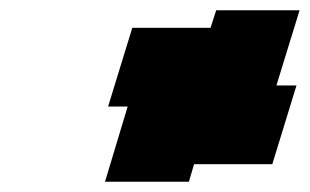

<svg xmlns="http://www.w3.org/2000/svg" viewBox="-20 -660 602 373"><path d="M190 -453H228L184 -307H347L357 -341H509L556 -494H517L562 -640H400L389 -606H237Z"/></svg>

Font: bitstorm
Style: exextobl
Weight: 400
Version: Version 0.2